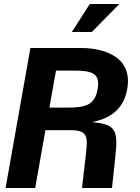

<svg xmlns="http://www.w3.org/2000/svg" viewBox="-20 -940 702 960"><path d="M8 0H156L207 -289H335C419 -289 419 -255 410 -173L390 0H540L557 -160C571 -286 560 -320 440 -329C532 -348 598 -394 616 -494C650 -684 447 -700 387 -700H132ZM227 -402 260 -587H347C437 -587 483 -576 468 -494C454 -412 404 -402 314 -402ZM339 -780H439L577 -920H429Z"/></svg>

Font: Uncut Sans
Style: Bold Italic
Weight: 700
Italic angle: -10°
Designer: Kasper Nordkvist
Foundry: Uncut Type
Version: Version 1.111;FEAKit 1.0